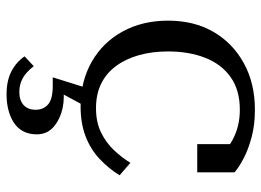

<svg xmlns="http://www.w3.org/2000/svg" viewBox="-126 -436 798 586"><g transform="rotate(90 273.0 -143.0)"><path d="M310 -37Q353 -37 384.5 -52.5Q416 -68 438.5 -92Q461 -116 477 -142L515 -109Q494 -75 464.5 -47.5Q435 -20 395.5 -5Q356 10 305 10Q228 10 168.5 -24Q109 -58 76 -118.5Q43 -179 43 -257Q43 -336 77 -395Q111 -454 172.5 -488Q234 -522 315 -522Q361 -522 398.5 -512Q436 -502 463.5 -487.5Q491 -473 506 -460V-346H420V-459Q430 -458 439 -453Q448 -448 454.5 -440Q461 -432 464 -422Q467 -412 465 -401Q447 -432 406.5 -454Q366 -476 315 -476Q255 -476 215.5 -448Q176 -420 156.5 -370.5Q137 -321 137 -257Q137 -208 148.5 -167.5Q160 -127 182 -97.5Q204 -68 236 -52.5Q268 -37 310 -37ZM304 -4 263 72 257 62Q295 59 325 69Q355 79 372.5 97.5Q390 116 390 144Q390 168 380.5 185.5Q371 203 354 214Q337 225 315 230.5Q293 236 268 236Q226 236 197.5 221Q169 206 152 181L182 153Q192 166 203.5 176Q215 186 229.5 191.5Q244 197 261 197Q286 197 300.5 184Q315 171 315 147Q315 124 299 109.5Q283 95 242 95H216L247 -4Z"/></g></svg>

Font: Roboto Serif 72pt
Style: Regular
Weight: 400
Designer: Greg Gazdowicz
Foundry: Commercial Type
Version: Version 1.008